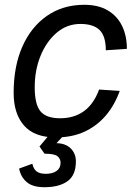

<svg xmlns="http://www.w3.org/2000/svg" viewBox="-20 -562 572 802"><path d="M214 12Q124 12 80.5 -37.5Q37 -87 37 -174Q37 -285 73.5 -367.5Q110 -450 176.5 -496Q243 -542 332 -542Q390 -542 429.5 -519Q469 -496 489.5 -454.5Q510 -413 510 -358L422 -352Q422 -411 396 -436.5Q370 -462 316 -462Q260 -462 217 -425.5Q174 -389 149.5 -329Q125 -269 125 -198Q125 -125 149.5 -96.5Q174 -68 231 -68Q290 -68 331 -98Q372 -128 394 -188L480 -182Q459 -123 422 -79.5Q385 -36 333 -12Q281 12 214 12ZM165 220Q116 220 91 198Q66 176 60 142L115 122Q120 144 133 154Q146 164 171 164Q200 164 216.5 152Q233 140 233 118Q233 101 220 90.5Q207 80 166 80L145 50L195 -10H259L216 36Q255 37 276 58.5Q297 80 297 112Q297 170 262 195Q227 220 165 220Z"/></svg>

Font: Geist
Style: Italic
Weight: 400
Italic angle: -12°
Designer: Basement.studio, Andrés Briganti, Mateo Zaragoza
Foundry: Basement.studio, Vercel, Andrés Briganti, Guido Ferreyra, Mateo Zaragoza
Version: Version 1.500